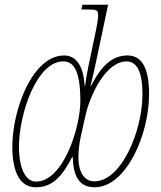

<svg xmlns="http://www.w3.org/2000/svg" viewBox="-20 -780 680 810"><path d="M131 10C178 10 229 -7 284 -117H287C289 -43 310 10 379 10C513 10 609 -213 609 -383C609 -488 581 -546 518 -546C455 -546 409 -505 364 -418H362C369 -445 375 -472 382 -504L436 -760H328L323 -740H351C389 -740 394 -737 394 -715C394 -705 390 -676 385 -653L354 -505C348 -478 343 -448 339 -418H337C332 -508 297 -546 251 -546C116 -546 32 -316 32 -161C32 -56 63 10 131 10ZM132 -14C88 -14 60 -69 60 -161C60 -298 134 -521 247 -521C289 -521 319 -485 319 -354C319 -242 247 -14 132 -14ZM378 -15C337 -15 310 -52 311 -119C311 -144 314 -174 321 -205L341 -294C361 -383 428 -521 514 -521C558 -521 581 -476 581 -382C581 -227 492 -15 378 -15Z"/></svg>

Font: Noto Serif Condensed Thin
Style: Italic
Weight: 100
Width: 3
Italic angle: -12°
Designer: Monotype Design Team
Foundry: Monotype Imaging Inc.
Version: Version 2.013